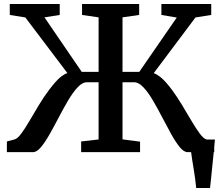

<svg xmlns="http://www.w3.org/2000/svg" viewBox="-20 -763 1109 963"><path d="M964 180Q962.5 161 959.2 136.8Q956 112.5 951.8 87.2Q947.5 62 944 39Q940.5 16 938.5 0L895.5 -63H1058Q1056.5 -45 1054 -20.2Q1051.5 4.5 1048.8 32Q1046 59.5 1043.2 86.8Q1040.5 114 1038 138.2Q1035.5 162.5 1033.5 180ZM14.5 0V-53.5L54 -64Q68 -68 86.8 -93.2Q105.5 -118.5 127.5 -156Q149.5 -193.5 174.5 -235.2Q199.5 -277 226.5 -312.5Q241.5 -332.5 256.2 -349.5Q271 -366.5 286.5 -378.8Q302 -391 318 -396.5L107 -675.5L29 -688V-743H279.5V-688L203 -676L390 -402.5H474.5V-676L391.5 -688V-743H678V-688L594.5 -676V-402.5H678.5L866.5 -675L789.5 -688V-743H1039.5V-688L960.5 -675.5L751 -396Q767 -390.5 782.5 -378.2Q798 -366 813 -349Q828 -332 842.5 -312.5Q869 -276.5 894 -234.8Q919 -193 941 -155.8Q963 -118.5 981.8 -93.2Q1000.5 -68 1014.5 -64L1054.5 -53.5V0H920.5Q902 0 881.2 -25.5Q860.5 -51 838.5 -90.8Q816.5 -130.5 793.2 -175.2Q770 -220 746.5 -260Q723 -300 699.2 -325.2Q675.5 -350.5 652.5 -350.5H594.5V-64L682.5 -52.5V0H387V-53.5L474.5 -63.5V-350.5H415.5Q393 -350.5 369.5 -325.2Q346 -300 322.2 -260Q298.5 -220 275.2 -175.2Q252 -130.5 229.5 -90.8Q207 -51 186 -25.5Q165 0 146 0Z"/></svg>

Font: Merriweather 20pt SemiBold
Style: Regular
Weight: 600
Version: Version 2.100